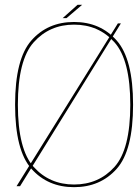

<svg xmlns="http://www.w3.org/2000/svg" viewBox="-20 -771 571 795"><path d="M48.5 0H63L480.5 -674H468ZM286.5 4Q395.5 4 463.2 -72Q531 -148 531 -337.5Q531 -526.5 463.2 -603.2Q395.5 -680 286.5 -680Q177.5 -680 110 -603.5Q42.5 -527 42.5 -337.5Q42.5 -148 110.2 -72Q178 4 286.5 4ZM286.5 -7Q185 -7 119.5 -79.8Q54 -152.5 54 -337.5Q54 -522.5 119.5 -595.8Q185 -669 286.5 -669Q388.5 -669 454 -595.8Q519.5 -522.5 519.5 -337.5Q519.5 -152.5 454 -79.8Q388.5 -7 286.5 -7ZM239.5 -696H255.5L320 -751H301Z"/></svg>

Font: Anybody Thin
Style: Regular
Weight: 100
Designer: Tyler Finck
Foundry: Etcetera Type Company
Version: Version 1.114;gftools[0.9.25]